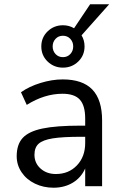

<svg xmlns="http://www.w3.org/2000/svg" viewBox="-20 -870 570 897"><path d="M173 -653Q173 -695 202.5 -723.5Q232 -752 274 -752Q303 -752 326 -738L401 -850H490L361 -705Q375 -682 375 -653Q375 -611 345.5 -582.5Q316 -554 274 -554Q232 -554 202.5 -582.5Q173 -611 173 -653ZM226 -653Q226 -632 239.5 -617.5Q253 -603 274 -603Q295 -603 308.5 -617.5Q322 -632 322 -653Q322 -674 308.5 -688.5Q295 -703 274 -703Q253 -703 239.5 -688.5Q226 -674 226 -653ZM457 -307V0H378V-83Q359 -40 320 -16.5Q281 7 230 7Q183 7 143.5 -12Q104 -31 81 -65Q58 -99 58 -140Q58 -195 86 -225.5Q114 -256 178 -269.5Q242 -283 356 -283H378V-316Q378 -377 353 -404.5Q328 -432 272 -432Q188 -432 105 -380L78 -439Q116 -466 169.5 -482.5Q223 -499 273 -499Q366 -499 411.5 -451.5Q457 -404 457 -307ZM378 -202V-231H360Q272 -231 226 -223.5Q180 -216 160.5 -198.5Q141 -181 141 -147Q141 -108 169.5 -82.5Q198 -57 241 -57Q301 -57 339.5 -97.5Q378 -138 378 -202Z"/></svg>

Font: wassup Sans
Style: Regular
Weight: 400
Version: Version 2.001